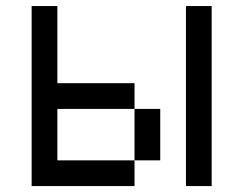

<svg xmlns="http://www.w3.org/2000/svg" viewBox="-20 -628 821 648"><path d="M434 -86.8V0H86.8V-607.6H173.6V-347.2H434V-260.4H173.6V-86.8ZM607.6 0V-607.6H694.4V0ZM434 -86.8V-260.4H520.8V-86.8Z"/></svg>

Font: 8-bit Operator+ 8
Style: Regular
Weight: 400
Designer: GrandChaos9000
Version: Version 1.3.0 - August 1, 2014